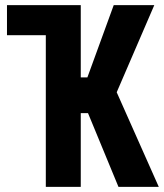

<svg xmlns="http://www.w3.org/2000/svg" viewBox="-20 -731 641 751"><path d="M324.2 -288.6H295.9V0H159.2V-593.3H7.3V-710.9H295.9V-428.2H321.8L424.8 -710.9H583.5L436.5 -370.1L601.1 0H443.4Z"/></svg>

Font: Roboto Mono
Style: Bold
Weight: 700
Designer: Google
Version: Version 2.000985; 2015; ttfautohint (v1.3)